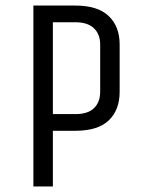

<svg xmlns="http://www.w3.org/2000/svg" viewBox="-20 -670 510 690"><path d="M100 0V-650H251Q331 -650 370.5 -612.5Q410 -575 410 -510V-340Q410 -275 371 -237.5Q332 -200 251 -200H170V0ZM340 -510Q340 -547 317.5 -568.5Q295 -590 251 -590H170V-260H251Q296 -260 318 -281.5Q340 -303 340 -340Z"/></svg>

Font: Unica One
Style: Regular
Weight: 400
Designer: Eduardo Rodriguez Tunni
Foundry: Eduardo Rodriguez Tunni
Version: Version 2.000; ttfautohint (v1.8.4.7-5d5b);gftools[0.9.23]